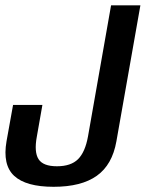

<svg xmlns="http://www.w3.org/2000/svg" viewBox="-24 -695 546 720"><path d="M177 5.5Q73.5 5.5 29.2 -35.5Q-15 -76.5 0.5 -165.5L25 -301.5H135L114 -182Q103.5 -125 120.5 -98.2Q137.5 -71.5 189.5 -71.5Q242 -71.5 268.8 -98.2Q295.5 -125 306 -183.5L392.5 -675H502.5L412.5 -165Q397 -77 339 -35.8Q281 5.5 177 5.5Z"/></svg>

Font: Anybody Medium
Style: Italic
Weight: 500
Italic angle: -10°
Designer: Tyler Finck
Foundry: Etcetera Type Company
Version: Version 1.010; ttfautohint (v1.8.3) -l 8 -r 50 -G 200 -x 14 